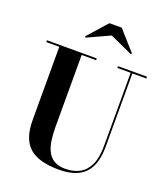

<svg xmlns="http://www.w3.org/2000/svg" viewBox="-176 -1115 1085 1249"><g transform="rotate(20 366.5 -490.0)"><path d="M712 -750V-737.5H615.5V-230Q615.5 -106.5 558.5 -46Q501.5 14.5 379.5 14.5Q238.5 14.5 174 -43Q109.5 -100.5 109.5 -230V-737.5H19.5V-750H364.5V-737.5H264.5V-240Q264.5 -190.5 270.5 -147.8Q276.5 -105 292.8 -73Q309 -41 339.2 -23Q369.5 -5 417.5 -5Q474 -5 515.8 -28Q557.5 -51 580.5 -100.5Q603.5 -150 603.5 -230V-737.5H511.5V-750ZM249.5 -852 243.5 -858.5 363.5 -993.5H448.5L568.5 -858.5L562 -852L405.5 -923.5Z"/></g></svg>

Font: Bodoni Moda 18pt
Style: Bold
Weight: 700
Designer: Owen Earl
Foundry: indestructible type
Version: Version 2.004